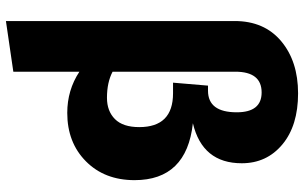

<svg xmlns="http://www.w3.org/2000/svg" viewBox="-209 -592 1026 648"><g transform="rotate(90 304.0 -268.0)"><path d="M396 -406Q588 -385 588 -209Q588 -108 524.5 -45Q461 18 361 18Q284 18 222 -23V200L51 225V-547Q51 -647 119 -704Q187 -761 295 -761Q404 -761 467.5 -708Q531 -655 531 -571Q531 -438 396 -406ZM310 -116Q355 -116 382 -143Q409 -170 409 -225Q409 -339 295 -339H259L269 -457H286Q359 -457 359 -554Q359 -638 292 -638Q222 -638 222 -549V-135Q258 -116 310 -116Z"/></g></svg>

Font: FiraGO ExtraBold
Style: Regular
Weight: 800
Designer: bBox Type
Foundry: bBox Type GmbH
Version: Version 1.001;PS 001.001;hotconv 1.0.88;makeotf.lib2.5.64775